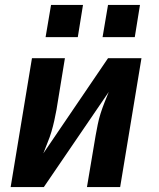

<svg xmlns="http://www.w3.org/2000/svg" viewBox="-20 -755 640 775"><path d="M23 0 109 -520H242L208 -312Q204 -290 199 -267.5Q194 -245 187.5 -223Q181 -201 172 -179.5Q163 -158 155 -136L416 -520H551L465 0H331L366 -208Q370 -230 374.5 -252.5Q379 -275 386 -297Q393 -319 401.5 -340.5Q410 -362 419 -384L157 0ZM394 -605 416 -735H545L524 -605ZM164 -605 186 -735H315L294 -605Z"/></svg>

Font: Iosevka SS04 XBd Ex Obl
Style: Regular
Weight: 800
Width: 7
Italic angle: -9°
Monospace: yes
Designer: Belleve Invis
Foundry: Belleve Invis
Version: Version 19.0.0; ttfautohint (v1.8.4)